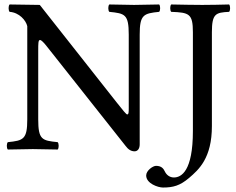

<svg xmlns="http://www.w3.org/2000/svg" viewBox="-20 -667 1058 859"><path d="M556 -512V-185C556 -166 556 -155 549 -155C545 -155 530 -173 501 -210L158 -645L23 -647C17 -641 17 -620 23 -614C66 -611 96 -576 102 -550V-133C102 -44 85 -38 15 -31C9 -25 9 -4 15 2C58 1 103.4 0 127 0C150.1 0 196 1 238 2C244 -4 244 -25 238 -31C168 -38 151 -42 151 -133V-439C151 -473 151 -488 159 -488C165 -488 176 -477 193 -455L542 -14C553 1 566 10 582 10C596 10 605 -2 605 -21V-512C605 -601 622 -607 692 -614C698 -620 698 -641 692 -647C651 -646 603.7 -645 580 -645C558.7 -645 513 -646 469 -647C463 -641 463 -620 469 -614C539 -607 556 -603 556 -512ZM928 -523C928 -606 945 -611 1005 -614C1011 -620 1011 -641 1005 -647C967 -646 923.7 -645 885 -645C848.7 -645 796 -646 746 -647C740 -641 740 -620 746 -614C826 -611 843 -606 843 -523V-81C843 99 791 127 758 127C738.9 127 724.7 115.2 717.7 100.5C711.7 87.8 702.9 75 678 75C664 75 634 96 634 118C634 154 687 172 709 172C754 172 785 164 826 129C869.7 91.7 928 40 928 -103Z"/></svg>

Font: Libertinus Serif
Style: Regular
Weight: 400
Designer: Philipp H. Poll
Foundry: Khaled Hosny
Version: Version 6.2